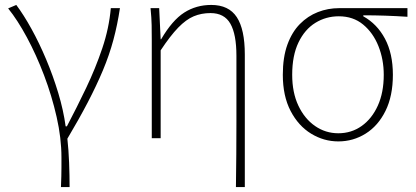

<svg xmlns="http://www.w3.org/2000/svg" viewBox="-20 -560 1684 778"><path d="M227 198Q228 172 228.5 154Q229 136 229 118.5Q229 101 229 78Q229 0 209.5 -86Q190 -172 158.5 -255Q127 -338 89 -408.5Q51 -479 13 -526L46 -540Q76 -500 107.5 -443Q139 -386 167 -319.5Q195 -253 216 -183.5Q237 -114 246 -48H251Q291 -124 329 -203.5Q367 -283 394.5 -364.5Q422 -446 429 -527H466Q456 -460 439.5 -398.5Q423 -337 397 -275Q371 -213 335.5 -145Q300 -77 253 2Q258 47 260 99Q262 151 262 198Z M936 198Q937 132 937.5 65Q938 -2 938 -68.5Q938 -135 938 -201.5Q938 -268 938 -334Q938 -421 913.5 -464Q889 -507 833 -507Q796 -507 765 -494Q734 -481 702 -448Q670 -415 631 -356V0H595V-396Q595 -428 594.5 -457.5Q594 -487 590 -527H625L631 -401H633Q678 -478 726.5 -509Q775 -540 836 -540Q907 -540 939.5 -490.5Q972 -441 972 -339V198Z M1351 13Q1292 13 1240.5 -18.5Q1189 -50 1157.5 -110.5Q1126 -171 1126 -257Q1126 -328 1144.5 -379Q1163 -430 1195 -462.5Q1227 -495 1268 -511Q1309 -527 1354 -527H1631V-492Q1585 -495 1541.5 -496.5Q1498 -498 1452 -498V-494Q1508 -463 1540 -403Q1572 -343 1572 -257Q1572 -171 1542 -110.5Q1512 -50 1461.5 -18.5Q1411 13 1351 13ZM1351 -20Q1404 -20 1445.5 -49.5Q1487 -79 1511 -132Q1535 -185 1535 -257Q1535 -319 1513.5 -373Q1492 -427 1451.5 -460.5Q1411 -494 1353 -494Q1301 -494 1258 -467.5Q1215 -441 1189.5 -388Q1164 -335 1164 -257Q1164 -185 1189 -132Q1214 -79 1256.5 -49.5Q1299 -20 1351 -20Z"/></svg>

Font: Noto Sans TC Thin
Style: Regular
Weight: 100
Designer: Ryoko NISHIZUKA 西塚涼子 (kana, bopomofo & ideographs); Paul D. Hunt (Latin, Greek & Cyrillic); Sandoll Communications 산돌커뮤니
Foundry: Adobe
Version: Version 2.004-H2;hotconv 1.0.118;makeotfexe 2.5.65603